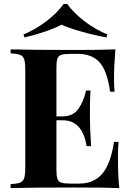

<svg xmlns="http://www.w3.org/2000/svg" viewBox="-20 -960 674 980"><path d="M589 0Q521 -3 360 -3Q142 -3 34 0V-20Q67 -22 82.5 -28Q98 -34 103.5 -51Q109 -68 109 -106V-602Q109 -640 103.5 -657Q98 -674 82.5 -680Q67 -686 34 -688V-708Q142 -705 360 -705Q507 -705 569 -708Q562 -625 562 -560Q562 -516 565 -492H542Q527 -599 488 -642Q449 -685 378 -685H337Q306 -685 292 -680Q278 -675 273 -660.5Q268 -646 268 -614V-366H300Q353 -366 380.5 -405Q408 -444 419 -498H442Q439 -456 439 -404V-356Q439 -305 445 -214H422Q401 -346 300 -346H268V-94Q268 -62 273 -47.5Q278 -33 292 -28Q306 -23 337 -23H386Q457 -23 500.5 -71.5Q544 -120 562 -236H585Q582 -203 582 -152Q582 -60 589 0ZM528 -784 523 -769Q458 -781 394.5 -799Q331 -817 294 -834Q263 -817 210.5 -799Q158 -781 105 -769L100 -784Q164 -811 218.5 -853Q273 -895 305 -940H323Q355 -895 409.5 -853Q464 -811 528 -784Z"/></svg>

Font: Playfair Display SC
Style: Bold
Weight: 700
Designer: Claus Eggers Sørensen
Foundry: Claus Eggers Sørensen
Version: Version 1.200; ttfautohint (v1.6)